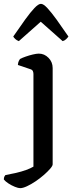

<svg xmlns="http://www.w3.org/2000/svg" viewBox="-72 -779 384 999"><path d="M33 200Q23 200 5.5 193Q-12 186 -28 175.5Q-44 165 -52 155Q-52 145 -49 139.5Q-46 134 -44 132Q-16 127 12 120.5Q40 114 63.5 105.5Q87 97 102 88V-394Q102 -402 99 -409Q96 -416 86 -419L21 -441Q22 -454 26 -462Q30 -470 32 -472Q43 -478 61.5 -484.5Q80 -491 99 -495.5Q118 -500 130 -500Q159 -500 180.5 -478Q202 -456 202 -425V76Q202 84 189 99Q176 114 156 131.5Q136 149 113 164.5Q90 180 68.5 190Q47 200 33 200ZM26 -565Q15 -569 7.5 -576Q0 -583 -3 -589Q32 -640 59.5 -678Q87 -716 107.5 -737.5Q128 -759 141 -759Q154 -759 174.5 -737Q195 -715 222.5 -677Q250 -639 284 -589Q280 -583 272.5 -575.5Q265 -568 254 -565L140 -666Z"/></svg>

Font: Texturina Medium 12pt Medium
Style: Regular
Weight: 500
Version: Version 1.002